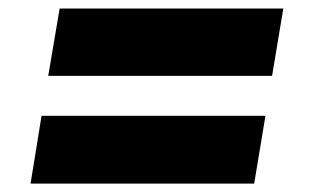

<svg xmlns="http://www.w3.org/2000/svg" viewBox="-20 -521 728 451"><path d="M93.3 -342.8 120.1 -501H645.5L619.1 -342.8ZM51.8 -89.8 77.6 -249H603.5L577.1 -89.8Z"/></svg>

Font: Inter 20pt Black
Style: Italic
Weight: 900
Italic angle: -9.3988°
Version: Version 4.001;git-66647c0bb